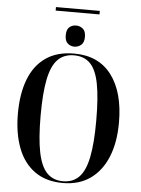

<svg xmlns="http://www.w3.org/2000/svg" viewBox="-63 -1027 797 1086"><g transform="rotate(5 335.0 -484.0)"><path d="M210 -958V-978H459V-958ZM333 -764Q311 -764 295 -778Q279 -792 279 -824Q279 -857 295 -870.5Q311 -884 333 -884Q354 -884 371 -870.5Q388 -857 388 -824Q388 -792 371 -778Q354 -764 333 -764ZM335 10Q239 10 175 -36Q111 -82 79.5 -165Q48 -248 48 -359Q48 -472 79.5 -554Q111 -636 175 -680.5Q239 -725 336 -725Q475 -725 548.5 -627.5Q622 -530 622 -358Q622 -246 588.5 -163.5Q555 -81 491 -35.5Q427 10 335 10ZM335 0Q391 0 426 -35.5Q461 -71 477 -150Q493 -229 493 -358Q493 -488 478 -566Q463 -644 428.5 -679.5Q394 -715 336 -715Q279 -715 244 -679.5Q209 -644 193 -566Q177 -488 177 -358Q177 -230 193 -151Q209 -72 244 -36Q279 0 335 0Z"/></g></svg>

Font: Noto Serif Display Condensed SemiBold
Style: Regular
Weight: 600
Width: 3
Designer: Monotype Design Team
Foundry: Monotype Imaging Inc.
Version: Version 2.009